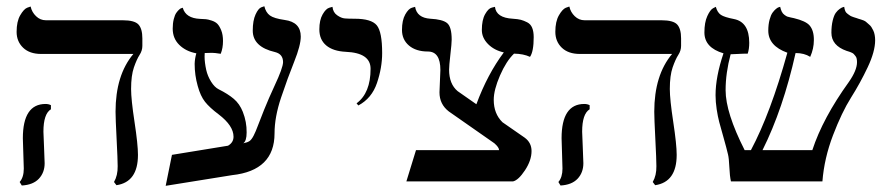

<svg xmlns="http://www.w3.org/2000/svg" viewBox="-20 -581 2855 615"><path d="M119.1 -159.2Q119.1 -150.4 121.1 -109.1Q123 -67.9 123 -58.1Q123 -28.3 104.5 -8.5Q85.9 11.2 49.8 13.2L43 2Q56.2 -13.2 56.2 -41Q56.2 -49.8 54.7 -88.9Q53.2 -127.9 53.2 -138.2Q53.2 -248 126 -248Q135.7 -248 143.1 -244.1V-231Q119.1 -216.3 119.1 -159.2ZM399.9 -295.9Q399.9 -262.7 410.9 -190.4Q421.9 -118.2 421.9 -85Q421.9 2 353 12.2L345.2 2Q357.4 -19 356.9 -48.8Q356.9 -69.8 353.5 -136Q350.1 -202.1 350.1 -223.1Q350.1 -340.3 407.2 -408.2H111.8Q74.7 -408.2 54 -428.2Q33.2 -448.2 33.2 -479Q33.2 -512.2 44.7 -532Q56.2 -551.8 66.9 -556.2L78.1 -560.1Q82 -542 95.5 -529.1Q108.9 -516.1 127 -516.1H373Q411.1 -516.1 423.6 -502.4Q436 -488.8 436 -458V-434.1Q436 -418.9 427 -405Q418 -391.1 408.9 -365Q399.9 -338.9 399.9 -295.9Z M608.9 -410.2Q575.2 -416.5 554.2 -437.3Q533.2 -458 533.2 -489.3Q533.2 -506.3 536.6 -519.8Q540 -533.2 544.7 -539.8Q549.3 -546.4 554 -550.5Q558.6 -554.7 562 -555.2L565.4 -556.2Q574.7 -522.5 621.1 -520.5Q632.8 -520 639.4 -519.5Q646 -519 658 -515.1Q669.9 -511.2 676.5 -504.4Q683.1 -497.6 688.7 -483.6Q694.3 -469.7 694.3 -449.7Q694.3 -426.8 687 -408.7Q668.9 -412.1 652.8 -411.6Q645.5 -411.6 635.7 -411.1Q635.3 -405.8 635.3 -399.4Q635.3 -381.3 640.6 -356.9Q645 -337.4 656.2 -319.3Q667.5 -301.3 680.7 -294.9Q710 -280.3 728.8 -264.4Q747.6 -248.5 757.8 -222.7Q770.5 -190.4 770 -156.7Q770 -129.4 759.3 -122.1Q772 -124.5 778.8 -128.9Q785.6 -133.3 792.5 -146.7Q799.3 -160.2 805.2 -176.3Q811 -192.4 825.9 -229.2Q840.8 -266.1 859.4 -306.2Q886.2 -363.3 886.7 -381.8Q886.7 -407.7 861.3 -414.1Q789.6 -430.7 789.6 -482.9Q789.6 -515.1 798.6 -534.7Q807.6 -554.2 816.9 -557.6L826.7 -561Q831.5 -541 844.5 -531.5Q857.4 -522 891.6 -517.1Q943.4 -510.3 943.4 -463.9Q943.4 -436 922.4 -383.5Q901.4 -331.1 880.4 -268.6Q859.4 -206.1 859.4 -153.8Q859.4 -34.7 723.6 -20L510.7 14.2L530.8 -85L710.4 -114.3Q728 -124.5 728 -143.1Q728 -178.2 680.7 -214.4Q651.4 -236.3 636.7 -254.9Q622.1 -273.4 613.3 -305.7Q603.5 -340.3 603.5 -376.5Q604 -393.6 608.9 -410.2Z M1127.9 -243.2 1122.1 -250Q1167 -283.2 1167 -360.8Q1167 -411.6 1087.9 -415Q1046.9 -417 1024.9 -435.5Q1002.9 -454.1 1002.9 -486.8Q1002.9 -516.6 1013.4 -534.9Q1023.9 -553.2 1034.7 -556.2L1044.9 -559.1Q1046.9 -541 1060.1 -532Q1073.2 -522.9 1084.2 -522Q1095.2 -521 1116.2 -521Q1169.4 -521 1186.8 -500Q1204.1 -479 1204.1 -411.1Q1204.1 -364.3 1187.5 -315.2Q1170.9 -266.1 1127.9 -243.2Z M1589.4 -189.5 1660.6 -140.1Q1682.6 -124 1682.6 -97.2Q1682.6 -67.4 1661.6 -35.6Q1640.6 -3.9 1623.5 0H1281.7L1312.5 -100.1H1578.6Q1578.6 -108.9 1563.5 -122.1L1417.5 -224.1Q1387.7 -247.1 1387.7 -285.2L1390.6 -356.9Q1390.6 -416 1350.6 -416Q1312.5 -416 1290 -435.1Q1267.6 -454.1 1267.6 -485.1Q1267.6 -516.1 1278.1 -534.7Q1288.6 -553.2 1299.3 -556.2L1309.6 -559.1Q1315.4 -523.9 1358.4 -521Q1397.5 -519 1412.1 -507.1Q1426.8 -495.1 1426.8 -454.1Q1426.8 -441.9 1422.6 -406Q1418.5 -370.1 1418.5 -357.9Q1418.5 -312 1445.8 -289.1L1505.9 -247.1Q1541.5 -343.3 1593.8 -413.1Q1563 -419.9 1543.2 -439.9Q1523.4 -460 1523.4 -484.9Q1523.4 -517.1 1533.9 -535.6Q1544.4 -554.2 1555.2 -556.6L1565.4 -559.1Q1569.3 -523.9 1622.6 -521Q1638.7 -520 1648.2 -517.6Q1657.7 -515.1 1668.7 -509.5Q1679.7 -503.9 1684.6 -491.9Q1689.5 -480 1689.5 -461.9Q1689.5 -416 1677.7 -398.9Q1656.7 -408.7 1626.5 -409.2Q1601.6 -385.3 1581.5 -339.1Q1561.5 -293 1561.5 -261.2Q1561.5 -216.8 1589.4 -189.5Z M1844.7 -159.2Q1844.7 -150.4 1846.7 -109.1Q1848.6 -67.9 1848.6 -58.1Q1848.6 -28.3 1830.1 -8.5Q1811.5 11.2 1775.4 13.2L1768.6 2Q1781.7 -13.2 1781.7 -41Q1781.7 -49.8 1780.3 -88.9Q1778.8 -127.9 1778.8 -138.2Q1778.8 -248 1851.6 -248Q1861.3 -248 1868.7 -244.1V-231Q1844.7 -216.3 1844.7 -159.2ZM2125.5 -295.9Q2125.5 -262.7 2136.5 -190.4Q2147.5 -118.2 2147.5 -85Q2147.5 2 2078.6 12.2L2070.8 2Q2083 -19 2082.5 -48.8Q2082.5 -69.8 2079.1 -136Q2075.7 -202.1 2075.7 -223.1Q2075.7 -340.3 2132.8 -408.2H1837.4Q1800.3 -408.2 1779.5 -428.2Q1758.8 -448.2 1758.8 -479Q1758.8 -512.2 1770.3 -532Q1781.7 -551.8 1792.5 -556.2L1803.7 -560.1Q1807.6 -542 1821 -529.1Q1834.5 -516.1 1852.5 -516.1H2098.6Q2136.7 -516.1 2149.2 -502.4Q2161.6 -488.8 2161.6 -458V-434.1Q2161.6 -418.9 2152.6 -405Q2143.6 -391.1 2134.5 -365Q2125.5 -338.9 2125.5 -295.9Z M2783.2 -452.1Q2783.2 -416 2759.3 -365.5Q2735.4 -314.9 2705.8 -268.1Q2676.3 -221.2 2648.2 -147.7Q2620.1 -74.2 2614.3 0H2321.3Q2317.4 -17.1 2316.2 -45.7Q2314.9 -74.2 2312 -85.9Q2307.1 -106.9 2297.6 -140.4Q2288.1 -173.8 2283.7 -190.4Q2279.3 -207 2275.6 -231Q2272 -254.9 2272 -275.9Q2272 -335 2297.4 -410.2Q2236.3 -428.2 2236.3 -477.1Q2236.3 -509.3 2245.6 -529.5Q2254.9 -549.8 2264.2 -554.7L2272.9 -559.1Q2277.8 -541 2289.1 -533.4Q2300.3 -525.9 2331.1 -520Q2379.9 -510.3 2379.9 -443.8Q2379.9 -423.8 2375 -409.2Q2359.9 -409.2 2343.5 -408.2Q2327.1 -407.2 2320.3 -407.2Q2304.2 -347.2 2304.2 -292Q2304.2 -220.2 2365.2 -100.1H2385.3Q2448.2 -218.3 2502 -412.1Q2440.9 -434.1 2440.9 -482.9Q2440.9 -502.9 2445.1 -518.1Q2449.2 -533.2 2454.6 -540.5Q2460 -547.9 2465.6 -552.5Q2471.2 -557.1 2475.1 -558.1L2479 -559.1Q2481 -550.3 2484.1 -543.7Q2487.3 -537.1 2493.2 -533Q2499 -528.8 2502 -527.8Q2504.9 -526.9 2513.4 -524.9Q2522 -522.9 2522.9 -522.9Q2561 -513.7 2573.2 -499.5Q2587.4 -482.9 2586.9 -452.1Q2586.9 -425.3 2575.2 -398.9Q2556.2 -411.1 2528.3 -411.1Q2488.3 -231.9 2422.4 -100.1H2582Q2615.2 -202.1 2699.2 -318.8Q2725.1 -356 2725.1 -381.8Q2725.1 -387.7 2724.1 -392.8Q2723.1 -397.9 2720.2 -401.4Q2717.3 -404.8 2715.1 -407.5Q2712.9 -410.2 2708.5 -412.1Q2704.1 -414.1 2702.6 -414.6Q2701.2 -415 2696.8 -416.5L2691.9 -418Q2643.1 -435.1 2643.1 -476.1Q2643.1 -498 2647.2 -515.1Q2651.4 -532.2 2657.2 -540Q2663.1 -547.9 2669.7 -552.5Q2676.3 -557.1 2680.2 -558.1L2684.1 -559.1Q2685.1 -551.3 2687.5 -545.7Q2689.9 -540 2695.6 -536.1Q2701.2 -532.2 2703.6 -530.5Q2706.1 -528.8 2714.6 -525.9Q2723.1 -522.9 2724.1 -522.9L2729.5 -521Q2734.9 -519 2737.5 -518.6Q2740.2 -518.1 2746.1 -515.6Q2752 -513.2 2755.1 -510Q2758.3 -506.8 2763.2 -502.9Q2768.1 -499 2771 -494.6Q2773.9 -490.2 2777.1 -483.6Q2780.3 -477.1 2781.7 -469Q2783.2 -460.9 2783.2 -452.1Z"/></svg>

Font: Linux Libertine
Style: Regular
Weight: 400
Designer: Philipp H. Poll
Foundry: Philipp H. Poll
Version: Version 5.3.0 ; ttfautohint (v0.9)